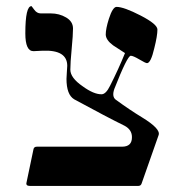

<svg xmlns="http://www.w3.org/2000/svg" viewBox="-20 -613 569 633"><path d="M502.9 -167.5 446.8 -7.8Q444.3 0 435.5 0H78.6Q64.5 0 67.4 -11.2L90.3 -120.6Q91.8 -129.4 101.6 -129.4H382.3Q415.5 -129.4 415 -161.1Q415 -185.1 391.1 -198.2Q334 -226.1 224.6 -285.6Q199.2 -300.8 199.2 -353Q199.2 -360.8 200.4 -375.2Q201.7 -389.6 201.7 -396Q201.7 -449.2 120.6 -445.8L90.3 -444.3Q63.5 -444.3 63.5 -502.9Q63.5 -593.3 84 -592.8L92.8 -581.1Q101.6 -568.8 114.3 -568.8H130.9H147.5Q175.3 -568.8 198 -555.4Q220.7 -542 220.7 -519Q220.7 -497.6 216.3 -451.9Q211.9 -406.2 211.9 -383.3Q211.9 -356.4 252.4 -328.6Q289.1 -301.8 314.9 -302.2Q329.1 -302.2 342.8 -330.1Q370.6 -384.8 392.1 -438Q373 -450.7 353 -463.4Q329.1 -481 328.6 -499Q328.6 -518.1 338.9 -550.8Q351.6 -590.3 364.3 -590.3Q388.2 -590.3 443.6 -561.8Q499 -533.2 499 -515.6Q499 -495.1 488.8 -454.6Q477.5 -405.3 464.8 -404.8Q460 -404.8 439.5 -417Q418.9 -429.2 411.1 -429.2Q399.9 -429.2 356.9 -319.8Q348.1 -294.4 361.8 -284.2Q408.7 -250 448.2 -226.1Q510.7 -188 502.9 -167.5Z"/></svg>

Font: Accordance
Style: Regular
Weight: 400
Version: Version 1.1 (build May 11, 2018) Miklal Software Solutions, 